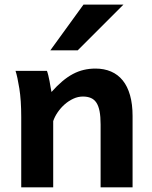

<svg xmlns="http://www.w3.org/2000/svg" viewBox="-20 -801 648 821"><path d="M410.2 0V-268.6Q410.2 -302.2 405.8 -325.2Q401.4 -348.1 392.1 -362.1Q382.8 -376 368.4 -382.1Q354 -388.2 334.5 -388.2Q313.5 -388.2 293.5 -378.9Q273.4 -369.6 256.3 -354.5Q239.3 -339.4 226.6 -320.8Q213.9 -302.2 207.5 -283.2V0H70.8V-300.3Q70.8 -372.6 62.7 -422.6Q54.7 -472.7 46.4 -498H180.7Q183.6 -490.7 186.5 -478.8Q189.5 -466.8 191.9 -453.9Q194.3 -440.9 196.3 -428.2L200.2 -407.7Q223.6 -434.1 246.1 -453.1Q268.6 -472.2 291.5 -484.4Q314.5 -496.6 338.4 -502.2Q362.3 -507.8 388.2 -507.8Q425.3 -507.8 454.8 -495.1Q484.4 -482.4 504.9 -457Q525.4 -431.6 536.1 -393.6Q546.9 -355.5 546.9 -305.2V0ZM507.8 -781.2 312.5 -585.9H195.3L336.9 -781.2Z"/></svg>

Font: Andika New Basic
Style: Bold
Weight: 700
Designer: Victor Gaultney, Annie Olsen, Pablo Ugerman
Foundry: SIL International
Version: Version 5.500; ttfautohint (v1.8.3)